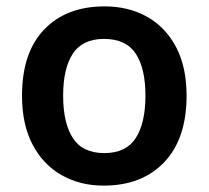

<svg xmlns="http://www.w3.org/2000/svg" viewBox="-20 -572 654 602"><path d="M565 -272Q565 -137 495 -63.5Q425 10 305 10Q231 10 173 -23Q115 -56 82 -119Q49 -182 49 -272Q49 -407 118.5 -479.5Q188 -552 308 -552Q383 -552 441 -519.5Q499 -487 532 -424.5Q565 -362 565 -272ZM178 -272Q178 -186 208.5 -139Q239 -92 307 -92Q375 -92 405.5 -139Q436 -186 436 -272Q436 -358 405.5 -404Q375 -450 306 -450Q239 -450 208.5 -404Q178 -358 178 -272Z"/></svg>

Font: Noto Sans Gujarati SemiBold
Style: Regular
Weight: 600
Designer: Jelle Bosma - Monotype Design Team, Universal Thirst
Foundry: Monotype Imaging Inc.
Version: Version 2.106; ttfautohint (v1.8.4.7-5d5b)